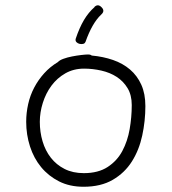

<svg xmlns="http://www.w3.org/2000/svg" viewBox="-20 -717 655 733"><path d="M535 -312Q535 -255 523 -199.5Q511 -144 483.5 -100.5Q456 -57 410.5 -30.5Q365 -4 299 -4Q246 -4 205.5 -24.5Q165 -45 137 -79Q109 -113 94.5 -158Q80 -203 80 -252Q80 -286 87.5 -319.5Q95 -353 110.5 -382.5Q126 -412 148.5 -437Q171 -462 201 -480Q207 -487 222 -492.5Q237 -498 255 -501.5Q273 -505 290 -507Q307 -509 316 -509Q326 -509 330 -505Q374 -501 411.5 -488Q449 -475 476.5 -451.5Q504 -428 519.5 -393.5Q535 -359 535 -312ZM483 -316Q483 -354 467 -380.5Q451 -407 425.5 -423.5Q400 -440 367 -447.5Q334 -455 301 -455Q261 -455 229.5 -437Q198 -419 176.5 -390Q155 -361 143.5 -324.5Q132 -288 132 -252Q132 -213 142.5 -177.5Q153 -142 174 -115Q195 -88 226.5 -72Q258 -56 300 -56Q355 -56 391 -79.5Q427 -103 447 -140.5Q467 -178 475 -224Q483 -270 483 -316ZM368 -689Q382 -675 366 -661Q349 -645 334 -619Q319 -593 306 -556V-557Q304 -551 297.5 -549.5Q291 -548 284 -549.5Q277 -551 272 -556Q267 -561 269 -569Q283 -611 300.5 -640.5Q318 -670 341 -690H340Q354 -704 368 -689Z"/></svg>

Font: Wynona
Style: Regular
Weight: 400
Italic angle: -12°
Designer: Kanati
Foundry: Kanati and Michael Everson
Version: Version 2.000